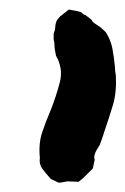

<svg xmlns="http://www.w3.org/2000/svg" viewBox="-20 -735 266 407"><path d="M223.6 -593.8Q223.6 -588.9 224.1 -584.5Q224.6 -580.1 225.6 -575.2Q227.5 -539.1 219.2 -511.7Q210.9 -484.4 201.2 -456.1Q199.2 -449.2 196.8 -442.4Q194.3 -435.5 191.4 -427.7Q183.6 -416 181.2 -409.2Q178.7 -402.3 180.7 -396.5L176.8 -377.9Q166 -367.2 160.2 -361.3Q154.3 -355.5 146.5 -349.6L123 -350.6Q112.3 -348.6 109.4 -348.1Q106.4 -347.7 104.5 -347.7L87.9 -355.5Q76.2 -368.2 69.3 -377.9Q62.5 -387.7 64.5 -400.4Q61.5 -430.7 69.3 -454.1Q77.1 -477.5 86.9 -500Q99.6 -532.2 106.9 -561Q114.3 -589.8 98.6 -617.2Q96.7 -627.9 96.2 -630.4Q95.7 -632.8 95.7 -634.8Q95.7 -645.5 93.8 -650.4V-664.1Q95.7 -668.9 96.2 -670.9Q96.7 -672.9 96.7 -673.8Q97.7 -688.5 101.6 -693.4Q105.5 -698.2 107.4 -700.2L126 -714.8L141.6 -711.9L152.3 -709Q158.2 -703.1 161.1 -703.1L173.8 -693.4Q175.8 -688.5 181.2 -685.1Q186.5 -681.6 193.4 -676.8L204.1 -667Q214.8 -650.4 218.3 -631.8Q221.7 -613.3 223.6 -593.8Z"/></svg>

Font: Permanent Marker
Style: Regular
Weight: 400
Designer: Font Diner, Inc
Foundry: Font Diner, Inc
Version: Version 1.000